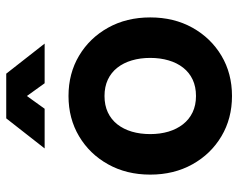

<svg xmlns="http://www.w3.org/2000/svg" viewBox="-95 -668 775 625"><g transform="rotate(-90 292.5 -355.5)"><path d="M168.5 -253.9Q168.5 -286.6 176.5 -313.8Q184.6 -341.1 200.3 -361.1Q216.1 -381.1 239.3 -392Q262.5 -402.8 292.5 -402.8Q322.5 -402.8 345.7 -392Q368.9 -381.1 384.6 -361.1Q400.4 -341.1 408.4 -313.8Q416.5 -286.6 416.5 -253.9Q416.5 -221.4 408.4 -194.1Q400.4 -166.7 384.6 -146.7Q368.9 -126.7 345.7 -115.8Q322.5 -105 292.5 -105Q262.5 -105 239.3 -116.1Q216.1 -127.2 200.3 -147.5Q184.6 -167.7 176.5 -194.8Q168.5 -221.9 168.5 -253.9ZM36.6 -253.9Q36.6 -176.8 70.1 -116.7Q103.5 -56.6 161.4 -22.2Q219.2 12.2 292.5 12.2Q366 12.2 423.7 -22.2Q481.4 -56.6 514.9 -116.7Q548.3 -176.8 548.3 -253.9Q548.3 -331.1 514.9 -391.1Q481.4 -451.2 423.7 -485.6Q366 -520 292.5 -520Q219.2 -520 161.4 -485.6Q103.5 -451.2 70.1 -391.1Q36.6 -331.1 36.6 -253.9ZM334 -597.7H463.1L365.2 -722.7H244.1ZM251 -597.7 340.8 -722.7H219.7L121.8 -597.7Z"/></g></svg>

Font: Giphurs
Style: Regular
Weight: 400
Version: Version 2.010